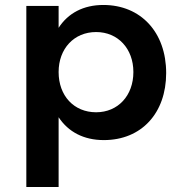

<svg xmlns="http://www.w3.org/2000/svg" viewBox="-20 -559 721 773"><path d="M396 -539C316 -539 254 -506 216 -447V-535H86V194H216V-87C255 -28 317 5 398 5C550 5 649 -104 649 -265C649 -429 547 -539 396 -539ZM367 -107C278 -107 216 -173 216 -269C216 -363 278 -430 367 -430C455 -430 517 -363 517 -269C517 -174 455 -107 367 -107Z"/></svg>

Font: Montserrat_SPRD_medium Medium
Style: Regular
Weight: 400
Designer: Julieta Ulanovsky edited by Nelly Hempel
Foundry: Julieta Ulanovsky
Version: Version 4.000;PS 004.000;hotconv 1.0.88;makeotf.lib2.5.64775